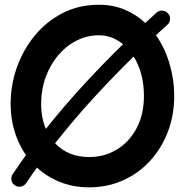

<svg xmlns="http://www.w3.org/2000/svg" viewBox="-20 -743 769 820"><path d="M43.9 48.8Q31.7 41 29.1 26.6Q26.4 12.2 34.2 1Q61.5 -39.6 90.8 -80.6Q59.6 -125.5 42.5 -180.9Q25.4 -236.3 25.4 -299.3Q25.4 -379.9 52.2 -455.6Q79.1 -531.2 128.9 -591.6Q178.7 -651.9 248 -687.3Q317.4 -722.7 402.3 -722.7Q462.9 -722.7 512.7 -701.7Q562.5 -680.7 600.6 -645Q624 -666.5 647.9 -688.5Q658.7 -698.2 673.3 -697.5Q688 -696.8 697.3 -686Q707 -675.8 706.3 -661.1Q705.6 -646.5 694.8 -637.2Q669.9 -614.7 646 -592.8Q684.6 -537.6 704.3 -470Q724.1 -402.3 724.1 -334Q724.1 -251.5 697 -180.4Q669.9 -109.4 620.8 -55.9Q571.8 -2.4 505.4 27.3Q439 57.1 360.4 57.1Q294.4 57.1 237.8 34.9Q181.2 12.7 137.7 -27.3Q113.8 5.9 91.8 39.1Q84 50.8 69.6 53.7Q55.2 56.6 43.9 48.8ZM155.8 -299.3Q155.8 -239.7 175.8 -192.4Q252.9 -289.1 336.4 -379.9Q419.9 -470.7 505.4 -554.2Q459 -592.3 402.3 -592.3Q351.6 -592.3 306.9 -569.6Q262.2 -546.9 228.3 -506.6Q194.3 -466.3 175 -413.3Q155.8 -360.4 155.8 -299.3ZM360.4 -72.3Q426.3 -72.3 479.2 -104.5Q532.2 -136.7 563.5 -195.6Q594.7 -254.4 594.7 -334Q594.7 -383.3 583.3 -425.8Q571.8 -468.3 550.8 -501.5Q463.4 -416 378.2 -323Q293 -230 215.3 -130.9Q271.5 -72.3 360.4 -72.3Z"/></svg>

Font: Mikhak-FD Bold
Style: Regular
Weight: 700
Designer: Amin Abedi
Version: Version 3.3